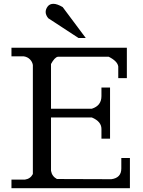

<svg xmlns="http://www.w3.org/2000/svg" viewBox="-20 -985 750 1005"><path d="M308 -948 429 -786H391L232 -890Q219 -907 219 -922Q219 -937 229.5 -951Q240 -965 259.5 -965Q279 -965 308 -948ZM461 -416Q511 -432 511 -482V-527H556V-259H511V-310Q511 -349 461 -370H247V-91Q252 -62 278 -48L563 -47Q615 -54 615 -103V-158H660V0H40V-45H111Q139 -49 152 -74V-645Q149 -662 136.5 -674.5Q124 -687 105 -690H40V-735H644V-576H599V-637Q595 -665 549 -688H283Q266 -685 247 -650V-416Z"/></svg>

Font: Sawarabi Mincho
Style: Regular
Weight: 400
Version: Version 1.00